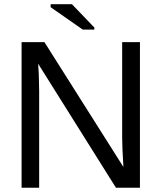

<svg xmlns="http://www.w3.org/2000/svg" viewBox="-20 -887 762 907"><path d="M641.1 0H527.8L160.2 -585.9L163.1 -539.1L165 -457V0H82V-688H189.9L563 -98.1Q557.1 -193.8 557.1 -236.8V-688H641.1ZM425.8 -747.1H371.1L219.2 -853V-867.2H319.8L425.8 -756.8Z"/></svg>

Font: Libra Sans Modern
Style: Regular
Weight: 400
Foundry: Stefan Peev, Context Ltd
Version: Version 1.000